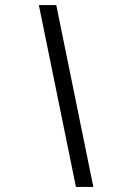

<svg xmlns="http://www.w3.org/2000/svg" viewBox="-20 -730 483 761"><path d="M134 -710H203L350 11H281Z"/></svg>

Font: Niramit Light
Style: Italic
Weight: 300
Italic angle: -10°
Designer: Katatrad Aksorn Co.,Ltd.
Foundry: Cadson Demak Co.,Ltd.
Version: Version 1.000; ttfautohint (v1.6)